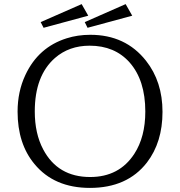

<svg xmlns="http://www.w3.org/2000/svg" viewBox="-20 -899 880 938"><path d="M593.8 -878.9 626 -822.3 407.7 -763.2 394 -791ZM378.9 -878.9 411.1 -822.3 192.9 -763.2 178.7 -791ZM421.4 -729Q593.3 -729 693.4 -602.1Q773.9 -500 773.9 -352.5Q773.9 -204.1 697.8 -105Q601.6 19 419.4 19Q244.6 19 148.4 -97.7Q65.9 -196.8 65.9 -353.5Q65.9 -451.7 104 -532.7Q167.5 -668.5 305.7 -711.9Q359.4 -729 421.4 -729ZM418 -675.8Q317.4 -675.8 248.5 -615.7Q149.9 -529.3 149.9 -354.5Q149.9 -246.6 190.9 -169.4Q262.2 -34.2 420.4 -34.2Q562.5 -34.2 636.2 -147.5Q689.9 -230 689.9 -354Q689.9 -506.8 613.3 -593.8Q540.5 -675.8 418 -675.8Z"/></svg>

Font: BIZ UDPMincho
Style: Regular
Weight: 400
Designer: TypeBank Co., Ltd.
Foundry: Morisawa Inc.
Version: Version 1.06